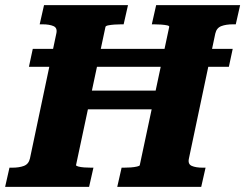

<svg xmlns="http://www.w3.org/2000/svg" viewBox="-52 -730 958 750"><path d="M207 -376H628L613 -303H191ZM-32 0 -15 -75H-4Q23 -75 41.5 -82Q60 -89 65 -111L168 -599Q173 -621 157 -628Q141 -635 114 -635H103L120 -710H448L431 -635H422Q409 -635 395 -634Q381 -633 371 -631Q361 -629 360 -625L245 -85Q245 -82 254 -79.5Q263 -77 277 -76Q291 -75 304 -75H313L296 0ZM406 0 423 -75H432Q445 -75 459 -76Q473 -77 483.5 -79.5Q494 -82 494 -85L609 -625Q610 -629 600.5 -631Q591 -633 577 -634Q563 -635 550 -635H541L558 -710H886L869 -635H858Q831 -635 812.5 -628Q794 -621 789 -599L686 -111Q681 -89 697 -82Q713 -75 740 -75H751L734 0ZM61 -469 76 -539H857L842 -469Z"/></svg>

Font: Roboto Serif
Style: Bold Italic
Weight: 700
Italic angle: -10°
Designer: Greg Gazdowicz
Foundry: Commercial Type
Version: Version 1.008